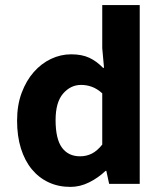

<svg xmlns="http://www.w3.org/2000/svg" viewBox="-20 -721 640 753"><path d="M256 12Q209 12 170.5 -6Q132 -24 104.5 -57.5Q77 -91 62 -139Q47 -187 47 -248Q47 -309 65 -357Q83 -405 112.5 -438.5Q142 -472 180 -490Q218 -508 259 -508Q301 -508 330 -494.5Q359 -481 384 -455H388L381 -532V-701H528V0H408L397 -51H394Q366 -24 330 -6Q294 12 256 12ZM294 -108Q319 -108 340 -118.5Q361 -129 381 -154V-355Q361 -373 340.5 -380.5Q320 -388 298 -388Q257 -388 227.5 -354Q198 -320 198 -250Q198 -176 223 -142Q248 -108 294 -108Z"/></svg>

Font: Source Code Pro
Style: Bold
Weight: 700
Monospace: yes
Designer: Paul D. Hunt, Teo Tuominen
Foundry: Adobe Systems Incorporated
Version: Version 2.030;PS 1.000;hotconv 16.6.51;makeotf.lib2.5.65220